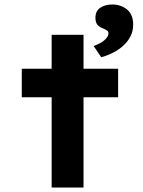

<svg xmlns="http://www.w3.org/2000/svg" viewBox="-20 -835 638 855"><path d="M210 0V-680H352V0ZM77 -402V-529H506V-402ZM431 -580 397 -630Q411 -635 426 -643Q441 -651 452 -663Q463 -675 463 -686Q463 -695 457 -699Q451 -703 440 -708Q423 -714 414 -724.5Q405 -735 405 -756Q405 -786 426.5 -800.5Q448 -815 480 -815Q518 -815 545.5 -793Q573 -771 573 -725Q573 -697 561.5 -674Q550 -651 530 -632.5Q510 -614 484.5 -601Q459 -588 431 -580Z"/></svg>

Font: Lexend Giga SemiBold
Style: Regular
Weight: 600
Designer: Bonnie Shaver-Troup, Thomas Jockin
Foundry: Lexend
Version: Version 1.007